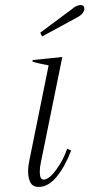

<svg xmlns="http://www.w3.org/2000/svg" viewBox="-20 -728 353 758"><path d="M139 -599 264 -692Q282 -708 298 -708Q313 -708 313 -693Q313 -685 306 -676Q299 -667 286 -660L146 -584ZM91 -52Q91 -72 96 -95L172 -470Q127 -478 108 -485L109 -491L226 -503L142 -90Q137 -68 137 -50Q137 -19 152 -19Q174 -19 203 -59.5Q232 -100 245 -141L261 -134Q237 -71 204 -30.5Q171 10 132 10Q110 10 100.5 -7Q91 -24 91 -52Z"/></svg>

Font: Trirong ExtraLight
Style: Italic
Weight: 275
Italic angle: -12°
Designer: Katatrad Team
Foundry: CadsonDemak
Version: Version 1.003